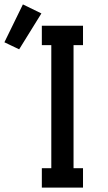

<svg xmlns="http://www.w3.org/2000/svg" viewBox="-96 -852 491 872"><path d="M94 0V-88H137V-647H94V-735H281V-647H238V-88H281V0ZM-9 -628 -76 -660 8 -832 92 -791Z"/></svg>

Font: Zed Sans Semibold
Style: Regular
Weight: 600
Designer: Belleve Invis
Foundry: Belleve Invis
Version: Version 1.0.0; ttfautohint (v1.8.4)